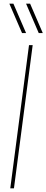

<svg xmlns="http://www.w3.org/2000/svg" viewBox="-20 -1026 253 1046"><path d="M213 -846ZM122 -846H100L31 -1006H53ZM213 -846H191L122 -1006H144ZM56 0H36L138 -780H158Z"/></svg>

Font: Tanohe Sans Thin
Style: Italic
Weight: 100
Designer: Village Type and Design LLC & Cristiano Sobral
Foundry: Cooper Hewitt Smithsonian Design Museum
Version: Version 1.00;September 29, 2021;FontCreator 13.0.0.2655 64-b